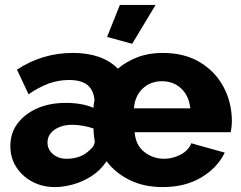

<svg xmlns="http://www.w3.org/2000/svg" viewBox="-20 -750 979 780"><path d="M203 10Q152 10 111 -12Q70 -34 46 -71.5Q22 -109 22 -157Q22 -209 51 -248Q80 -287 130.5 -309.5Q181 -332 247 -332Q313 -332 360 -312Q360 -319 361 -327.5Q362 -336 364 -342Q361 -383 336 -404Q311 -425 260 -425Q217 -425 177.5 -410.5Q138 -396 96 -367L49 -467Q152 -535 276 -535Q395 -535 459 -471Q493 -500 538.5 -517.5Q584 -535 640 -535Q730 -535 792.5 -497Q855 -459 888 -397Q921 -335 922 -262Q922 -235 917 -213H527Q531 -160 566.5 -132.5Q602 -105 646 -105Q682 -105 714 -122Q746 -139 757 -168L893 -130Q863 -68 797.5 -29Q732 10 641 10Q564 10 506 -19Q448 -48 413 -95Q388 -58 352.5 -35Q317 -12 277.5 -1Q238 10 203 10ZM753 -310Q748 -360 716.5 -390Q685 -420 638 -420Q591 -420 559.5 -390Q528 -360 524 -310ZM250 -105Q307 -105 342 -138Q364 -155 365 -175Q363 -186 361.5 -200.5Q360 -215 360 -228Q340 -235 317 -239Q294 -243 274 -243Q230 -243 201.5 -223Q173 -203 173 -171Q173 -143 195 -124Q217 -105 250 -105ZM517 -572 415 -600 467 -730H612Z"/></svg>

Font: Raleway ExtraBold
Style: Regular
Weight: 800
Designer: Matt McInerney, Pablo Impallari, Rodrigo Fuenzalida
Foundry: Matt McInerney, Pablo Impallari, Rodrigo Fuenzalida
Version: Version 4.026